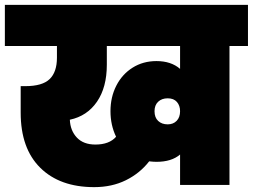

<svg xmlns="http://www.w3.org/2000/svg" viewBox="-31 -760 1039 789"><path d="M988 -740V-571H912V0H709V-125Q674 -95 612 -95Q600 -95 582 -97Q544 -48 486.5 -19.5Q429 9 356 9Q215 9 134.5 -70.5Q54 -150 54 -297V-406H73Q143 -406 173 -435Q203 -464 203 -523V-571H-11V-740ZM446 -198Q423 -246 423 -303Q423 -361 447 -408Q471 -455 514 -482Q557 -509 612 -509Q672 -509 709 -477V-571H408V-494Q408 -401 367.5 -342Q327 -283 256 -268Q258 -223 285 -194.5Q312 -166 361 -166Q418 -166 446 -198ZM709 -303Q709 -326 696 -341Q683 -356 658 -356Q634 -356 619 -342Q604 -328 604 -303Q604 -277 619 -263Q634 -249 658 -249Q681 -249 695 -263.5Q709 -278 709 -303Z"/></svg>

Font: Poppins Black A&M
Style: Regular
Weight: 900
Designer: Ninad Kale (Devanagari), Jonny Pinhorn (Latin)
Foundry: Indian Type Foundry
Version: 4.004